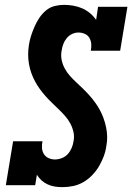

<svg xmlns="http://www.w3.org/2000/svg" viewBox="-20 -763 545 791"><path d="M237 8Q221 8 205.5 5.5Q190 3 176 -3.5Q162 -10 151 -20Q140 -30 132 -43L125 0H4L34 -181H155Q152 -167 153 -153Q154 -139 161 -128Q168 -117 180.5 -111.5Q193 -106 206 -106Q220 -106 234.5 -111.5Q249 -117 259 -128Q269 -139 275 -153Q281 -167 283 -181Q287 -201 282.5 -220Q278 -239 269 -255.5Q260 -272 247.5 -286Q235 -300 221.5 -313Q208 -326 194.5 -339Q181 -352 168.5 -366Q156 -380 145 -395Q134 -410 125 -426.5Q116 -443 109.5 -461Q103 -479 99.5 -498.5Q96 -518 96 -537.5Q96 -557 99 -577Q102 -597 108 -615.5Q114 -634 122 -652.5Q130 -671 141.5 -688.5Q153 -706 169 -719.5Q185 -733 204.5 -738Q224 -743 243 -743Q263 -743 282.5 -739.5Q302 -736 319 -728.5Q336 -721 350.5 -709Q365 -697 376 -681L384 -735H505L475 -554H354Q357 -568 356 -581.5Q355 -595 348.5 -606.5Q342 -618 329.5 -623.5Q317 -629 303 -629Q290 -629 277 -623Q264 -617 255 -606Q246 -595 241 -582Q236 -569 234 -555Q230 -535 234 -516Q238 -497 247 -480.5Q256 -464 268.5 -450Q281 -436 294.5 -423.5Q308 -411 321.5 -398Q335 -385 347.5 -371Q360 -357 371 -342Q382 -327 391 -310.5Q400 -294 406.5 -276Q413 -258 417 -239Q421 -220 421.5 -200.5Q422 -181 418 -161Q415 -139 407 -118Q399 -97 387.5 -77.5Q376 -58 359.5 -41Q343 -24 323 -12.5Q303 -1 281 3.5Q259 8 237 8Z"/></svg>

Font: Iosevka Slab Heavy
Style: Italic
Weight: 900
Italic angle: -9°
Monospace: yes
Designer: Belleve Invis
Foundry: Belleve Invis
Version: Version 11.1.0; ttfautohint (v1.8.3)